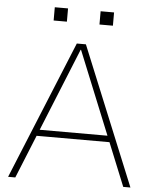

<svg xmlns="http://www.w3.org/2000/svg" viewBox="-60 -960 808 1010"><g transform="rotate(5 344.0 -455.0)"><path d="M21 0 320 -730H368L667 0H629L345 -699H343L59 0ZM135 -228V-261H553V-228ZM430 -840V-910H501V-840ZM188 -840V-910H258V-840Z"/></g></svg>

Font: M PLUS 1 Thin ExtraLight
Style: Regular
Weight: 250
Version: Version 1.001